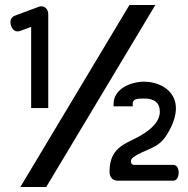

<svg xmlns="http://www.w3.org/2000/svg" viewBox="-20 -672 747 764"><path d="M24 -570C28 -558 38 -541 60 -549L104 -565V-242H172V-616C172 -635 157 -653 134 -645L40 -610C23 -604 18 -588 24 -570ZM61 72H164L598 -652H495ZM416 15C417 33 428 47 449 47H669C688 47 691 24 691 14C691 4 687 -16 669 -16H513C505 -16 501 -22 501 -30C501 -36 504 -41 509 -45C558 -81 608 -77 644 -136C706 -236 679 -298 630 -327C606 -341 578 -347 554 -347C498 -347 432 -317 432 -259V-249H508V-259C508 -278 524 -280 554 -280C594 -280 616 -263 616 -228C616 -190 584 -151 502 -113C458 -92 414 -66 416 15Z"/></svg>

Font: Charger Pro
Style: ExBdSuExt
Weight: 400
Designer: Jasper
Foundry: Cannot Into Space Fonts
Version: Version 1.09